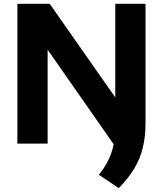

<svg xmlns="http://www.w3.org/2000/svg" viewBox="-20 -760 862 1016"><path d="M608.5 235.5 503 165Q534 126.5 553.2 87.8Q572.5 49 581.5 3.5L232 -497V0H72V-740H243L590 -244.5V-740H750V-108.5Q750 -38.5 736.2 19.8Q722.5 78 691.2 130.5Q660 183 608.5 235.5Z"/></svg>

Font: Encode Sans SmExp
Style: Bold
Weight: 700
Width: 6
Designer: Multiple Designers
Foundry: Impallari Type
Version: Version 3.002; ttfautohint (v1.8.3) -l 8 -r 50 -G 200 -x 14 